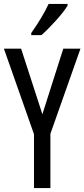

<svg xmlns="http://www.w3.org/2000/svg" viewBox="-20 -963 432 983"><path d="M326 -934V-943H229C208 -898 178 -848 140 -794V-783H192C233 -819 301 -892 326 -934ZM197 -378 88 -714H0L154 -276V0H238V-278L392 -714H304Z"/></svg>

Font: Noto Sans Telugu ExtraCondensed
Style: Regular
Weight: 400
Width: 2
Designer: Jelle Bosma - Monotype Design Team
Foundry: Monotype Imaging Inc.
Version: Version 2.005